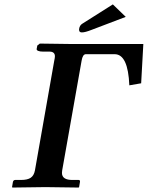

<svg xmlns="http://www.w3.org/2000/svg" viewBox="-20 -844 665 864"><path d="M259.8 -77.1Q258.8 -73.2 258.8 -65.9Q258.8 -33.7 307.1 -34.2H334Q341.3 -34.2 339.8 -24.9L335.9 -2L334 0Q220.2 -2 184.1 -2Q184.1 -2 36.1 0L34.2 -2L38.1 -24.9Q40 -33.7 47.9 -34.2H74.2Q104 -34.2 118.4 -44.2Q132.8 -54.2 137.2 -77.1L224.1 -570.8Q227.1 -584 227.1 -590.8Q227.1 -611.8 202.1 -611.8H172.9Q159.7 -611.8 151.9 -615Q144 -618.2 145 -624L147.9 -639.2L159.2 -647.9Q286.1 -646 298.8 -646H625L615.2 -469.2L562 -460Q556.2 -600.1 496.1 -600.1H366.2Q352.1 -600.1 347.2 -570.8ZM487.8 -824.2 545.9 -768.1 393.1 -710Q362.3 -697.8 348.1 -698.2Q335.9 -698.2 335.9 -710V-712.9Q337.9 -730 351.1 -737.8Z"/></svg>

Font: Linux Libertine O
Style: Semibold Italic
Weight: 600
Italic angle: -11.5°
Designer: Philipp H. Poll
Foundry: Philipp H. Poll
Version: Version 5.1.2